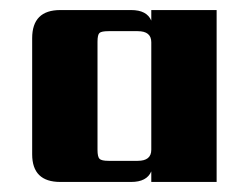

<svg xmlns="http://www.w3.org/2000/svg" viewBox="-20 -642 497 382"><path d="M196 -322H254Q281 -322 281 -344V-558Q281 -580 254 -580H196Q182 -580 178 -576.5Q174 -573 174 -559V-344Q174 -330 178 -326Q182 -322 196 -322ZM281 -622H411V-280H281V-301Q272 -280 241 -280H100Q44 -280 44 -335V-566Q44 -622 100 -622H241Q272 -622 281 -601Z"/></svg>

Font: Sarpanch ExtraBold
Style: Regular
Weight: 800
Designer: Manushi Parikh (Devanagari and Latin), Jyotish Sonowal (Devanagari)
Foundry: Indian Type Foundry
Version: Version 2.004;PS 1.0;hotconv 1.0.78;makeotf.lib2.5.61930; tt